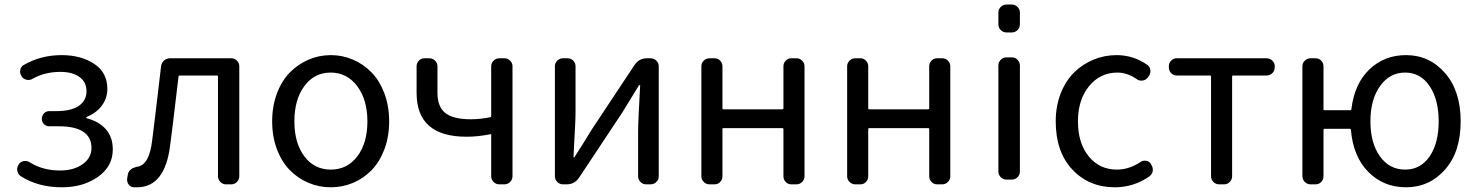

<svg xmlns="http://www.w3.org/2000/svg" viewBox="-20 -794 6361 827"><path d="M247.1 12.7Q143.6 12.7 69.3 -35.2Q56.6 -43.9 54.7 -58.6Q53.7 -61.5 53.7 -64.5Q53.7 -75.2 60.5 -85V-85.9Q68.4 -97.7 82.5 -100.1Q96.7 -102.5 108.4 -94.7Q164.1 -59.6 239.3 -59.6Q296.9 -59.6 335.4 -86.4Q374 -113.3 374 -157.2Q374 -203.1 338.4 -226.6Q302.7 -250 235.4 -250H192.4Q178.7 -250 169.4 -259.3Q160.2 -268.6 160.2 -282.2Q160.2 -295.9 169.4 -305.7Q178.7 -315.4 192.4 -315.4H221.7Q286.1 -315.4 319.3 -337.9Q352.5 -360.4 352.5 -400.9Q352.5 -441.4 321.8 -462.9Q291 -484.4 240.2 -484.4Q173.8 -484.4 121.1 -455.1Q109.4 -447.3 95.2 -450.2Q81.1 -453.1 73.2 -464.8L72.3 -466.8Q64.5 -478.5 67.4 -493.2Q70.3 -507.8 83 -514.6Q156.2 -556.6 245.1 -556.6Q329.1 -556.6 385.7 -519Q442.4 -481.4 442.4 -411.1Q442.4 -371.1 418.9 -339.4Q395.5 -307.6 354.5 -291Q351.6 -290 351.6 -287.6Q351.6 -285.2 354.5 -284.2Q405.3 -271.5 435.5 -237.8Q465.8 -204.1 465.8 -150.4Q465.8 -77.1 401.9 -32.2Q337.9 12.7 247.1 12.7Z M570.3 12.7Q562.5 12.7 554.7 12.7Q540 10.7 532.2 -2Q527.3 -10.7 527.3 -20.5Q527.3 -24.4 528.3 -29.3L531.2 -44.9Q537.1 -69.3 573.2 -76.2Q624 -85 635.7 -191.4Q643.6 -251 673.8 -508.8Q675.8 -523.4 686.5 -533.2Q697.3 -543 712.9 -543H976.6Q990.2 -543 1000.5 -532.7Q1010.7 -522.5 1010.7 -508.8V-35.2Q1010.7 -20.5 1000.5 -10.3Q990.2 0 976.6 0H953.1Q939.5 0 929.2 -10.3Q918.9 -20.5 918.9 -35.2V-464.8Q918.9 -468.8 914.1 -468.8H753.9Q750 -468.8 749 -464.8Q719.7 -215.8 712.9 -168Q690.4 12.7 570.3 12.7Z M1152.3 -271.5Q1152.3 -336.9 1172.9 -391.6Q1193.4 -446.3 1228.5 -481.9Q1263.7 -517.6 1309.1 -537.1Q1354.5 -556.6 1404.8 -556.6Q1455.1 -556.6 1500.5 -537.1Q1545.9 -517.6 1580.6 -481.9Q1615.2 -446.3 1635.7 -391.6Q1656.2 -336.9 1656.2 -271.5Q1656.2 -205.1 1635.7 -150.9Q1615.2 -96.7 1580.6 -61Q1545.9 -25.4 1500.5 -6.3Q1455.1 12.7 1404.8 12.7Q1354.5 12.7 1309.1 -6.3Q1263.7 -25.4 1228.5 -61Q1193.4 -96.7 1172.9 -150.9Q1152.3 -205.1 1152.3 -271.5ZM1562.5 -271.5Q1562.5 -364.3 1518.6 -422.9Q1474.6 -481.4 1404.3 -481.4Q1334 -481.4 1291 -423.3Q1248 -365.2 1248 -271.5Q1248 -177.7 1291 -120.6Q1334 -63.5 1404.8 -63.5Q1475.6 -63.5 1519 -120.6Q1562.5 -177.7 1562.5 -271.5Z M2130.9 0Q2116.2 0 2106 -10.3Q2095.7 -20.5 2095.7 -35.2V-212.9Q2095.7 -216.8 2091.8 -215.8Q2039.1 -205.1 1989.3 -205.1Q1774.4 -205.1 1774.4 -393.6V-508.8Q1774.4 -522.5 1784.2 -532.7Q1793.9 -543 1808.6 -543H1829.1Q1843.8 -543 1854 -532.7Q1864.3 -522.5 1864.3 -508.8V-393.6Q1864.3 -334 1898.4 -307.1Q1932.6 -280.3 2007.8 -280.3Q2049.8 -280.3 2091.8 -289.1Q2095.7 -290 2095.7 -293.9V-508.8Q2095.7 -522.5 2106 -532.7Q2116.2 -543 2130.9 -543H2152.3Q2167 -543 2177.2 -532.7Q2187.5 -522.5 2187.5 -508.8V-35.2Q2187.5 -20.5 2177.2 -10.3Q2167 0 2152.3 0Z M2405.3 0Q2390.6 0 2380.4 -10.3Q2370.1 -20.5 2370.1 -35.2V-508.8Q2370.1 -522.5 2380.4 -532.7Q2390.6 -543 2405.3 -543H2424.8Q2439.5 -543 2449.2 -532.7Q2459 -522.5 2459 -508.8V-316.4Q2459 -291 2457.5 -258.3Q2456.1 -225.6 2453.6 -184.1Q2451.2 -142.6 2450.2 -118.2Q2450.2 -116.2 2452.1 -116.2Q2454.1 -116.2 2455.1 -118.2Q2491.2 -173.8 2526.4 -232.4L2712.9 -513.7Q2732.4 -543 2766.6 -543H2782.2Q2796.9 -543 2807.1 -532.7Q2817.4 -522.5 2817.4 -508.8V-35.2Q2817.4 -20.5 2807.1 -10.3Q2796.9 0 2782.2 0H2762.7Q2749 0 2738.8 -10.3Q2728.5 -20.5 2728.5 -35.2V-226.6Q2728.5 -268.6 2737.3 -425.8Q2737.3 -427.7 2735.4 -427.7Q2733.4 -427.7 2732.4 -426.8Q2675.8 -334 2661.1 -310.5L2474.6 -29.3Q2455.1 0 2420.9 0Z M3036.1 0Q3021.5 0 3011.2 -10.3Q3001 -20.5 3001 -35.2V-508.8Q3001 -522.5 3011.2 -532.7Q3021.5 -543 3036.1 -543H3057.6Q3072.3 -543 3082 -532.7Q3091.8 -522.5 3091.8 -508.8V-327.1Q3091.8 -323.2 3096.7 -323.2H3349.6Q3354.5 -323.2 3354.5 -327.1V-508.8Q3354.5 -522.5 3364.3 -532.7Q3374 -543 3388.7 -543H3410.2Q3424.8 -543 3435.1 -532.7Q3445.3 -522.5 3445.3 -508.8V-35.2Q3445.3 -20.5 3435.1 -10.3Q3424.8 0 3410.2 0H3388.7Q3374 0 3364.3 -10.3Q3354.5 -20.5 3354.5 -35.2V-237.3Q3354.5 -242.2 3349.6 -242.2H3096.7Q3091.8 -242.2 3091.8 -237.3V-35.2Q3091.8 -20.5 3082 -10.3Q3072.3 0 3057.6 0Z M3664.1 0Q3649.4 0 3639.2 -10.3Q3628.9 -20.5 3628.9 -35.2V-508.8Q3628.9 -522.5 3639.2 -532.7Q3649.4 -543 3664.1 -543H3685.5Q3700.2 -543 3710 -532.7Q3719.7 -522.5 3719.7 -508.8V-327.1Q3719.7 -323.2 3724.6 -323.2H3977.5Q3982.4 -323.2 3982.4 -327.1V-508.8Q3982.4 -522.5 3992.2 -532.7Q4002 -543 4016.6 -543H4038.1Q4052.7 -543 4063 -532.7Q4073.2 -522.5 4073.2 -508.8V-35.2Q4073.2 -20.5 4063 -10.3Q4052.7 0 4038.1 0H4016.6Q4002 0 3992.2 -10.3Q3982.4 -20.5 3982.4 -35.2V-237.3Q3982.4 -242.2 3977.5 -242.2H3724.6Q3719.7 -242.2 3719.7 -237.3V-35.2Q3719.7 -20.5 3710 -10.3Q3700.2 0 3685.5 0Z M4315.4 -654.3Q4300.8 -654.3 4290.5 -664.6Q4280.3 -674.8 4280.3 -689.5V-740.2Q4280.3 -753.9 4290.5 -764.2Q4300.8 -774.4 4315.4 -774.4H4338.9Q4352.5 -774.4 4362.8 -764.2Q4373 -753.9 4373 -740.2V-689.5Q4373 -674.8 4362.8 -664.6Q4352.5 -654.3 4338.9 -654.3ZM4315.4 -20.5Q4300.8 -20.5 4290.5 -30.8Q4280.3 -41 4280.3 -54.7V-511.7Q4280.3 -526.4 4290.5 -536.6Q4300.8 -546.9 4315.4 -546.9H4338.9Q4352.5 -546.9 4362.8 -536.6Q4373 -526.4 4373 -511.7V-54.7Q4373 -41 4362.8 -30.8Q4352.5 -20.5 4338.9 -20.5Z M4782.2 12.7Q4670.9 12.7 4599.1 -63.5Q4527.3 -139.6 4527.3 -271.5Q4527.3 -336.9 4548.8 -391.6Q4570.3 -446.3 4606.4 -481.9Q4642.6 -517.6 4689.9 -537.1Q4737.3 -556.6 4790 -556.6Q4861.3 -556.6 4921.9 -514.6Q4933.6 -505.9 4935.1 -491.2Q4936.5 -476.6 4927.7 -465.8L4922.9 -459Q4914.1 -448.2 4899.9 -446.8Q4885.7 -445.3 4875 -454.1Q4835 -481.4 4793 -481.4Q4718.8 -481.4 4670.9 -422.9Q4623 -364.3 4623 -271.5Q4623 -177.7 4669.4 -120.6Q4715.8 -63.5 4791 -63.5Q4842.8 -63.5 4891.6 -95.7Q4902.3 -103.5 4916 -101.6Q4929.7 -99.6 4937.5 -87.9L4938.5 -85Q4945.3 -75.2 4945.3 -64.5Q4945.3 -60.5 4945.3 -57.6Q4942.4 -43 4930.7 -34.2Q4863.3 12.7 4782.2 12.7Z M5231.4 0Q5216.8 0 5206.5 -10.3Q5196.3 -20.5 5196.3 -35.2V-464.8Q5196.3 -468.8 5192.4 -468.8H5048.8Q5034.2 -468.8 5024.4 -479Q5014.6 -489.3 5014.6 -503.9V-508.8Q5014.6 -522.5 5024.4 -532.7Q5034.2 -543 5048.8 -543H5435.5Q5450.2 -543 5460.4 -532.7Q5470.7 -522.5 5470.7 -508.8V-503.9Q5470.7 -489.3 5460.4 -479Q5450.2 -468.8 5435.5 -468.8H5292Q5287.1 -468.8 5287.1 -464.8V-35.2Q5287.1 -20.5 5276.9 -10.3Q5266.6 0 5252.9 0Z M6032.2 -63.5Q6098.6 -63.5 6137.7 -120.1Q6176.8 -176.8 6176.8 -271.5Q6176.8 -365.2 6137.7 -423.3Q6098.6 -481.4 6032.2 -481.4Q5965.8 -481.4 5924.3 -423.3Q5882.8 -365.2 5882.8 -271.5Q5882.8 -177.7 5923.8 -120.6Q5964.8 -63.5 6032.2 -63.5ZM5680.7 -323.2Q5680.7 -319.3 5685.5 -319.3H5795.9Q5799.8 -319.3 5800.8 -323.2Q5813.5 -432.6 5877.9 -494.6Q5942.4 -556.6 6036.1 -556.6Q6136.7 -556.6 6204.1 -479.5Q6271.5 -402.3 6271.5 -271.5Q6271.5 -139.6 6204.1 -63.5Q6136.7 12.7 6036.1 12.7Q5939.5 12.7 5874 -53.2Q5808.6 -119.1 5798.8 -234.4Q5797.9 -239.3 5793.9 -239.3H5685.5Q5680.7 -239.3 5680.7 -234.4V-35.2Q5680.7 -20.5 5670.9 -10.3Q5661.1 0 5646.5 0H5625Q5610.4 0 5600.1 -10.3Q5589.8 -20.5 5589.8 -35.2V-508.8Q5589.8 -522.5 5600.1 -532.7Q5610.4 -543 5625 -543H5646.5Q5661.1 -543 5670.9 -532.7Q5680.7 -522.5 5680.7 -508.8Z"/></svg>

Font: Gen Jyuu GothicL Regular
Style: Regular
Weight: 400
Designer: [Source Han Sans]
Ryoko NISHIZUKA  (kana & ideographs); Paul D. Hunt (Latin, Greek & Cyrillic); Wenlong ZHANG  (bopomofo
Version: Version 1.002.20150607